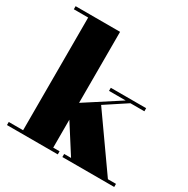

<svg xmlns="http://www.w3.org/2000/svg" viewBox="-169 -900 1027 1049"><g transform="rotate(30 345.0 -375.0)"><path d="M12 0V-19.5H102.5V-730.5H12V-750H292.5V-19.5H332.5V0ZM361.5 0V-19.5H405L244.5 -271L506.5 -440.5H401.5V-460H624.5V-440.5H536.5L402.5 -352.5L637.5 -19.5H688.5V0Z"/></g></svg>

Font: Bodoni Moda Black
Style: Regular
Weight: 900
Version: Version 2.005